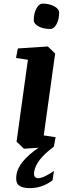

<svg xmlns="http://www.w3.org/2000/svg" viewBox="-20 -791 384 1035"><path d="M162.1 -682.6Q162.1 -718.8 176.3 -745.1Q190.4 -771.5 210 -771.5Q245.6 -771.5 272.2 -757.1Q298.8 -742.7 298.8 -723.6Q298.8 -686.5 284.7 -660.6Q270.5 -634.8 251 -634.8Q213.9 -634.8 188 -648.7Q162.1 -662.6 162.1 -682.6ZM164.1 135.7Q159.2 169.4 186.5 169.4Q214.4 169.4 271 130.4L263.2 180.7Q209 223.1 140.6 223.1Q99.6 223.1 81.3 208Q63 192.9 68.4 152.8Q77.1 82 187.5 5.4L108.9 10.7L69.3 -27.3L130.4 -468.8L66.4 -478.5L76.2 -529.8L237.8 -540.5L277.3 -502.4L215.8 -61L279.8 -51.3L270 0Q173.8 70.3 164.1 135.7Z"/></svg>

Font: NoticiaText-BoldItalic
Style: Bold Italic
Weight: 700
Italic angle: -8°
Designer: JM Sole
Foundry: JM Sole
Version: Version 1.003